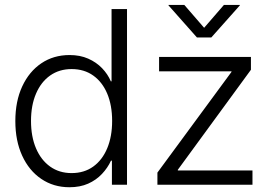

<svg xmlns="http://www.w3.org/2000/svg" viewBox="-20 -765 1119 795"><path d="M267.6 10.3Q201.7 10.3 150.9 -24.2Q100.1 -58.6 71.8 -120.4Q43.5 -182.1 43.5 -263.7Q43.5 -345.7 72 -407.2Q100.6 -468.8 151.1 -502.9Q201.7 -537.1 268.1 -537.1Q311.5 -537.1 345.2 -522.2Q378.9 -507.3 402.6 -482.7Q426.3 -458 439 -428.2H441.9V-727.5H505.9V0H443.4V-99.6H439.5Q425.8 -69.8 402.1 -44.7Q378.4 -19.5 345 -4.6Q311.5 10.3 267.6 10.3ZM276.4 -48.3Q328.6 -48.3 366.2 -75.4Q403.8 -102.5 424.1 -151.4Q444.3 -200.2 444.3 -264.2Q444.3 -328.6 424.1 -377Q403.8 -425.3 366.2 -452.1Q328.6 -479 276.4 -479Q225.6 -479 187.7 -452.4Q149.9 -425.8 129.2 -377.4Q108.4 -329.1 108.4 -264.2Q108.4 -199.2 129.2 -150.6Q149.9 -102.1 187.7 -75.2Q225.6 -48.3 276.4 -48.3ZM631.8 0V-50.3L938.5 -467.3V-469.7H638.7V-529.3H1019V-476.1L716.3 -62V-59.1H1025.4V0ZM743.2 -744.6 825.2 -649.9 907.2 -744.6H973.1V-742.7L855 -609.9H795.4L677.7 -742.7V-744.6Z"/></svg>

Font: Inter 24pt Light
Style: Regular
Weight: 300
Designer: Rasmus Andersson
Foundry: rsms
Version: Version 4.001;git-66647c0bb